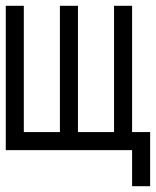

<svg xmlns="http://www.w3.org/2000/svg" viewBox="-20 -520 540 665"><path d="M437.5 0Q437.5 0 437.5 125H500V-62.5H437.5V-500H375V-62.5H250V-500H187.5V-62.5H62.5V-500H0Q0 -500 0 0Z"/></svg>

Font: Unifont
Style: Regular
Weight: 500
Version: Version 15.1.04